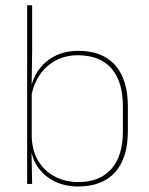

<svg xmlns="http://www.w3.org/2000/svg" viewBox="-20 -684 554 714"><path d="M270 9.5Q220 9.5 180.2 -11Q140.5 -31.5 117 -68.5Q93.5 -105.5 93 -155.5H87L98 -172Q101 -117.5 125.2 -80.8Q149.5 -44 187.8 -25.5Q226 -7 271 -7Q351 -7 394 -55.5Q437 -104 437 -196V-288.5Q437 -381 394.2 -429.8Q351.5 -478.5 269.5 -478.5Q223.5 -478.5 187 -459Q150.5 -439.5 127 -404.5Q103.5 -369.5 96 -323L87 -341.5H92.5Q97.5 -384 120.2 -418.8Q143 -453.5 181.5 -474.2Q220 -495 271.5 -495Q361 -495 408.2 -441.8Q455.5 -388.5 455.5 -288.5V-196Q455.5 -96 407.8 -43.2Q360 9.5 270 9.5ZM81 0V-664.5H99.5V-494.5L97.5 -356L98 -346.5V-138L97 -130.5L99.5 0Z"/></svg>

Font: Anek Tamil Thin
Style: Regular
Weight: 250
Designer: Aadarsh Rajan (Tamil), Yesha Goshar (Latin)
Foundry: Ek Type
Version: Version 1.003